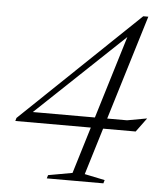

<svg xmlns="http://www.w3.org/2000/svg" viewBox="-50 -730 657 774"><g transform="rotate(5 278.0 -342.5)"><path d="M450 -622.5 472 -624.5 67.5 -241.5 71.5 -261.5H470L550 -276L508.5 -219.5H21.5L25 -232L498.5 -685H519L319 -30.5L401 -13.5L397 0H168L172 -13.5L269.5 -31Z"/></g></svg>

Font: Newsreader 24pt Light
Style: Italic
Weight: 300
Italic angle: -17°
Designer: Hugues Gentile
Foundry: Production Type
Version: Version 1.003